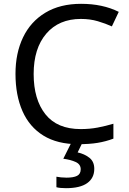

<svg xmlns="http://www.w3.org/2000/svg" viewBox="-20 -744 672 1004"><path d="M403 -645Q288 -645 222 -568Q156 -491 156 -357Q156 -224 217.5 -146.5Q279 -69 402 -69Q449 -69 491 -77Q533 -85 573 -97V-19Q533 -4 490.5 3Q448 10 389 10Q280 10 207 -35Q134 -80 97.5 -163Q61 -246 61 -358Q61 -466 100.5 -548.5Q140 -631 217 -677.5Q294 -724 404 -724Q517 -724 601 -682L565 -606Q532 -621 491.5 -633Q451 -645 403 -645ZM473 139Q473 187 436 213.5Q399 240 325 240Q293 240 275 235V180Q284 182 299 183.5Q314 185 328 185Q364 185 383 175.5Q402 166 402 141Q402 115 375.5 103Q349 91 311 86L354 0H412L386 53Q422 61 447.5 81Q473 101 473 139Z"/></svg>

Font: Noto Sans Historical
Style: Regular
Weight: 400
Designer: Monotype Design Team
Foundry: Monotype Imaging Inc.
Version: Version 2.013; ttfautohint (v1.8.4.7-5d5b)